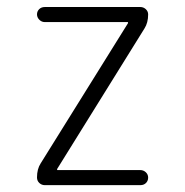

<svg xmlns="http://www.w3.org/2000/svg" viewBox="-20 -540 540 560"><path d="M98.6 -63.5 353.5 -472.7V-473.6Q353.5 -475.6 352.5 -475.6H110.4Q101.6 -475.6 94.7 -482.4Q87.9 -489.3 87.9 -498Q87.9 -506.8 94.2 -513.2Q100.6 -519.5 110.4 -519.5H389.6Q398.4 -519.5 405.3 -513.2Q412.1 -506.8 412.1 -498Q412.1 -473.6 401.4 -457L146.5 -46.9V-45.9Q146.5 -43.9 147.5 -43.9H389.6Q398.4 -43.9 405.3 -37.6Q412.1 -31.2 412.1 -22Q412.1 -12.7 405.8 -6.3Q399.4 0 389.6 0H110.4Q101.6 0 94.7 -6.3Q87.9 -12.7 87.9 -22.5Q87.9 -46.9 98.6 -63.5Z"/></svg>

Font: Rounded-L Mgen+ 1m light
Style: Regular
Weight: 200
Designer: [Source Han Sans]
Ryoko NISHIZUKA  (kana & ideographs); Paul D. Hunt (Latin, Greek & Cyrillic); Wenlong ZHANG  (bopomofo
Version: Version 1.059.20150602